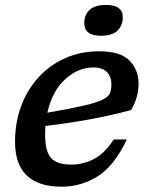

<svg xmlns="http://www.w3.org/2000/svg" viewBox="-20 -728 588 760"><path d="M482 -176Q432 -70.5 366.2 -29.8Q300.5 11 224.5 11Q39.5 11 39.5 -167Q39.5 -243.5 64 -308.8Q88.5 -374 133 -422.5Q177.5 -471 238.5 -498Q299.5 -525 372.5 -525Q457 -525 492.8 -488Q528.5 -451 528.5 -397.5Q528.5 -342 499 -292.5Q414.5 -269.5 326.5 -254Q238.5 -238.5 160 -229.5Q158.5 -213.5 158.5 -196.5Q158.5 -128 182.5 -102.2Q206.5 -76.5 261.5 -76.5Q310 -76.5 352.8 -99.2Q395.5 -122 430 -176ZM350 -461Q289 -461 237.8 -414.2Q186.5 -367.5 167.5 -282Q260 -298 311.8 -310Q363.5 -322 386.8 -333.8Q410 -345.5 415.5 -359.8Q421 -374 421 -394Q421 -424.5 403.2 -442.8Q385.5 -461 350 -461ZM379 -586.5Q313.5 -586.5 313.5 -637Q313.5 -668 334 -688.2Q354.5 -708.5 400.5 -708.5Q466 -708.5 466 -659Q466 -628 445.5 -607.2Q425 -586.5 379 -586.5Z"/></svg>

Font: Newsreader Caption Medium
Style: Italic
Weight: 500
Italic angle: -17°
Designer: Hugues Gentile
Foundry: Production Type
Version: Version 1.001